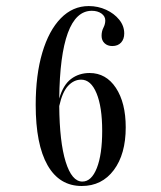

<svg xmlns="http://www.w3.org/2000/svg" viewBox="-20 -602 532 633"><path d="M249.5 11.2Q175.8 11.2 136.7 -57.4Q97.7 -126 97.7 -256.3Q97.7 -355 119.4 -428.2Q141.1 -501.5 180.4 -541.7Q219.7 -582 272.5 -582Q303.2 -582 329.8 -569.8Q356.4 -557.6 373 -537.1Q389.6 -516.6 389.6 -491.7Q389.6 -473.1 379.2 -461.7Q368.7 -450.2 350.1 -450.2Q334.5 -450.2 324.7 -459.5Q314.9 -468.8 314.9 -483.9Q314.9 -499 321 -510.7Q327.1 -522.5 327.1 -534.7Q327.1 -548.3 314.5 -557.4Q301.8 -566.4 282.7 -566.4Q230.5 -566.4 203.6 -493.2Q176.8 -419.9 175.3 -276.9Q188 -321.8 214.1 -341.6Q240.2 -361.3 275.4 -361.3Q329.6 -361.3 362.1 -312.3Q394.5 -263.2 394.5 -182.1Q394.5 -93.8 355.2 -41.3Q315.9 11.2 249.5 11.2ZM247.6 -339.4Q223.6 -339.4 204.6 -319.1Q185.5 -298.8 175.3 -252.4Q176.3 -133.8 196.5 -68.6Q216.8 -3.4 251.5 -3.4Q281.7 -3.4 299.3 -48.1Q316.9 -92.8 316.9 -170.9Q316.9 -249.5 298.3 -294.4Q279.8 -339.4 247.6 -339.4Z"/></svg>

Font: Bacasime Antique
Style: Regular
Weight: 400
Designer: The DocRepair Project, Claus Eggers Sørensen
Foundry: Google
Version: Version 2.000